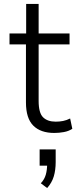

<svg xmlns="http://www.w3.org/2000/svg" viewBox="-20 -663 415 969"><path d="M254 8Q185 8 148 -29Q111 -66 111 -146V-439H28V-494H112V-643H175V-494H331V-439H175V-154Q175 -93 197.5 -71Q220 -49 261 -49Q281 -49 298.5 -52.5Q316 -56 334 -65L345 -13Q327 -1 302.5 3.5Q278 8 254 8ZM218 286 186 262Q204 243 211 219Q218 195 218 163L225 173H180V91H261V155Q261 195 251.5 227Q242 259 218 286Z"/></svg>

Font: Nunito Sans 7pt Condensed Light
Style: Regular
Weight: 300
Width: 3
Designer: Vernon Adams
Foundry: Vernon Adams
Version: Version 3.101;gftools[0.9.27]